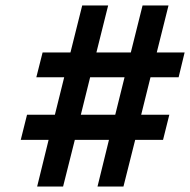

<svg xmlns="http://www.w3.org/2000/svg" viewBox="-20 -683 696 703"><path d="M577 -171H475L432 0H337L379 -171H254L211 0H116L158 -171H56L79 -263H181L215 -400H113L136 -491H238L281 -663H376L333 -491H459L502 -663H597L554 -491H656L634 -400H531L497 -263H600ZM402 -263 436 -400H310L276 -263Z"/></svg>

Font: Titillium Web SemiBold
Style: Italic
Weight: 600
Italic angle: -13°
Version: Version 1.002;PS 57.000;hotconv 1.0.70;makeotf.lib2.5.55311